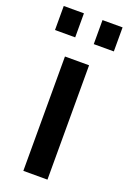

<svg xmlns="http://www.w3.org/2000/svg" viewBox="-153 -775 552 825"><g transform="rotate(20 123.5 -362.5)"><path d="M-11.2 -615.2V-725.1H81.1V-615.2ZM166 -615.2V-725.1H257.8V-615.2ZM67.9 0V-522.9H178.2V0Z"/></g></svg>

Font: Rising Sun DemiBold
Style: DemiBold
Weight: 600
Designer: Matt McInerney, Pablo Impallari, Rodrigo Fuenzalida
Foundry: Matt McInerney, Pablo Impallari, Rodrigo Fuenzalida
Version: Version 1.000